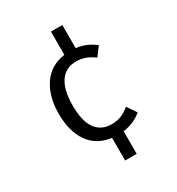

<svg xmlns="http://www.w3.org/2000/svg" viewBox="-196 -804 992 1079"><g transform="rotate(-30 300.0 -265.0)"><path d="M373 -533Q441 -525 494 -482L452 -426Q420 -449 393.5 -458Q367 -467 336 -467Q269 -467 233 -415Q197 -363 197 -261Q197 -159 233 -110Q269 -61 336 -61Q367 -61 394.5 -71Q422 -81 453 -106L494 -46Q442 -2 373 6V153H298V6Q204 -6 155 -76Q106 -146 106 -261Q106 -372 155.5 -445.5Q205 -519 299 -532V-683H373Z"/></g></svg>

Font: FiraDG Mono
Style: Regular
Weight: 400
Designer: Carrois Corporate & Edenspiekermann AG
Foundry: Carrois Corporate GbR & Edenspiekermann AG
Version: Version 3.206